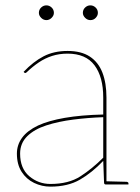

<svg xmlns="http://www.w3.org/2000/svg" viewBox="-20 -688 521 716"><path d="M168 8Q136 8 107 -6Q78 -20 60.5 -47.5Q43 -75 43 -115Q43 -148 62.5 -174.5Q82 -201 122 -220Q161 -238 221.5 -248.5Q282 -259 365 -261V-324Q365 -401 332.5 -444.5Q300 -488 232 -488Q201 -488 174.5 -479.5Q148 -471 125 -455.5Q102 -440 80 -419Q78 -417 75.5 -416Q73 -415 71 -417L68 -420Q104 -458 142.5 -478Q181 -498 232 -498Q283 -498 315 -477Q347 -456 362 -417Q377 -378 377 -324V0H375Q371 0 369.5 -2Q368 -4 368 -8L365 -88Q323 -44 278 -18Q233 8 168 8ZM168 -2Q236 -2 280 -30.5Q324 -59 365 -100V-251Q308 -249 253 -242Q198 -235 153 -220.5Q108 -206 81.5 -180Q55 -154 55 -115Q55 -60 89 -31Q123 -2 168 -2ZM374 0 375 -12 452 -10Q454 -10 456.5 -8.5Q459 -7 459 -5V0ZM181 -640Q181 -630 172.5 -621.5Q164 -613 153 -613Q142 -613 133.5 -621.5Q125 -630 125 -640Q125 -652 133.5 -660Q142 -668 153 -668Q164 -668 172.5 -660Q181 -652 181 -640ZM345 -640Q345 -630 337 -621.5Q329 -613 317 -613Q306 -613 297.5 -621.5Q289 -630 289 -640Q289 -652 297.5 -660Q306 -668 317 -668Q328 -668 336.5 -660Q345 -652 345 -640Z"/></svg>

Font: Aleo Thin
Style: Regular
Weight: 250
Designer: Alessio Laiso
Foundry: Alessio Laiso
Version: Version 2.001;gftools[0.9.29]